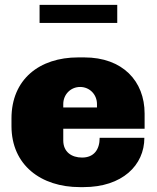

<svg xmlns="http://www.w3.org/2000/svg" viewBox="-20 -756 641 786"><path d="M460 -736H142V-662H460ZM325 -521H300C141 -521 27 -431 27 -271V-240C27 -80 148 10 307 10H322C480 10 571 -79 571 -192H388C388 -143 364 -111 316 -111C273 -111 239 -134 239 -181V-229H572V-291C572 -424 482 -521 325 -521ZM308 -400C347 -400 377 -369 377 -330V-316H239V-330C239 -369 269 -400 308 -400Z"/></svg>

Font: Chivo Light
Style: Bold
Weight: 900
Designer: Hector Gatti
Foundry: Omnibus-Type
Version: Version 1.003;PS 001.003;hotconv 1.0.70;makeotf.lib2.5.58329